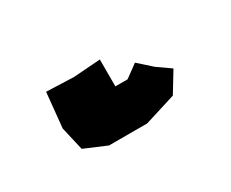

<svg xmlns="http://www.w3.org/2000/svg" viewBox="-40 -64 399 332"><g transform="rotate(-30 159.0 102.5)"><path d="M59.6 36.1 52.7 105.5 63.5 152.3 107.4 170.9H183.6L246.1 151.4L270.5 111.3L244.1 92.8L217.8 69.3L192.4 87.9H168V34.2L114.3 38.1Z"/></g></svg>

Font: MaokenAssortedSans-Lite
Style: Lite
Weight: 400
Version: Version 1.400